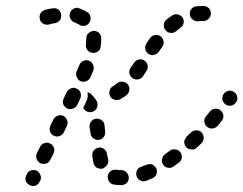

<svg xmlns="http://www.w3.org/2000/svg" viewBox="-20 -596 812 641"><path d="M79 22Q88 27 98 24Q108 20 112 11L114 8Q119 -2 115 -11Q112 -21 103 -26Q93 -30 83 -27Q74 -24 69 -14L68 -11Q63 -2 66 8Q70 18 79 22ZM410 -2Q410 -7 408 -12Q406 -17 403 -20Q399 -24 395 -26Q390 -28 385 -28Q377 -28 370 -29Q360 -31 351 -26Q342 -20 340 -10Q339 -5 340 0Q341 4 343 9Q346 13 350 16Q354 19 359 20Q371 22 385 22Q395 22 403 15Q410 8 410 -2ZM502 -33Q500 -38 496 -41Q493 -45 488 -47Q484 -49 479 -48Q474 -48 469 -46Q460 -43 451 -39Q447 -38 443 -35Q439 -31 437 -27Q435 -22 435 -17Q434 -12 436 -8Q439 2 449 7Q458 11 468 8Q478 4 489 -1Q498 -5 502 -14Q506 -24 502 -33ZM303 -36Q299 -39 296 -43Q293 -47 292 -52Q290 -62 288 -75Q287 -80 289 -85Q290 -90 293 -94Q296 -97 300 -100Q304 -102 309 -103Q320 -105 328 -98Q336 -92 337 -82Q339 -71 341 -64Q342 -58 341 -53Q340 -48 337 -44Q332 -40 328 -36Q327 -35 325 -34Q324 -34 322 -33Q318 -32 313 -33Q308 -34 303 -36ZM582 -88Q579 -92 575 -94Q571 -97 566 -97Q561 -98 556 -97Q551 -96 547 -93Q539 -87 531 -81Q523 -75 521 -65Q519 -55 525 -46Q530 -38 541 -36Q551 -34 559 -40Q568 -46 577 -53Q585 -59 587 -69Q588 -79 582 -88ZM115 -51Q124 -47 134 -50Q144 -53 148 -63L159 -84Q163 -93 160 -103Q156 -113 147 -117Q138 -122 128 -118Q118 -115 114 -106L103 -85Q99 -75 102 -66Q106 -56 115 -51ZM653 -154Q646 -161 636 -161Q625 -161 618 -154Q610 -147 603 -140Q600 -136 598 -132Q595 -127 595 -122Q595 -117 597 -113Q599 -108 602 -104Q609 -97 620 -97Q630 -96 637 -103Q645 -111 653 -118Q660 -126 660 -136Q660 -146 653 -154ZM309 -129Q319 -130 326 -138Q332 -146 331 -156Q330 -168 329 -178Q328 -183 326 -188Q323 -192 319 -195Q315 -198 310 -199Q305 -200 301 -200Q290 -198 284 -190Q278 -182 279 -171Q281 -162 282 -152Q283 -141 291 -135Q299 -128 309 -129ZM160 -143Q169 -138 179 -142Q188 -145 193 -154L203 -175Q208 -185 204 -194Q201 -204 192 -209Q182 -213 173 -210Q163 -206 158 -197L148 -176Q144 -167 147 -157Q150 -147 160 -143ZM726 -210Q725 -215 723 -219Q720 -224 717 -227Q709 -234 698 -233Q688 -232 681 -224Q675 -216 668 -208Q665 -204 663 -200Q662 -195 662 -190Q663 -185 665 -180Q667 -176 671 -173Q679 -166 689 -167Q699 -168 706 -175Q713 -183 720 -192Q723 -196 725 -200Q726 -205 726 -210ZM305 -241Q303 -231 294 -225Q290 -223 285 -222Q280 -221 275 -222Q270 -223 266 -226Q262 -229 259 -233Q259 -234 258 -236Q258 -236 258 -236L268 -257Q272 -265 273 -274Q273 -281 272 -288Q276 -287 280 -285Q284 -283 286 -280Q295 -271 302 -260Q307 -251 305 -241ZM204 -234Q213 -230 223 -233Q233 -236 238 -246L248 -267Q252 -276 249 -286Q246 -296 236 -300Q232 -302 227 -303Q222 -303 217 -301Q213 -300 209 -296Q205 -293 203 -289L193 -268Q188 -258 191 -248Q195 -239 204 -234ZM772 -272Q772 -277 769 -281Q766 -286 762 -288Q754 -295 744 -293Q734 -292 727 -283Q724 -279 723 -274Q722 -269 722 -264Q723 -259 726 -255Q728 -251 732 -248Q740 -242 751 -243Q761 -245 767 -253L768 -254Q770 -257 772 -262Q773 -267 772 -272ZM348 -274Q353 -265 363 -263Q373 -260 382 -265Q393 -271 403 -279Q411 -286 412 -296Q413 -306 407 -314Q400 -322 390 -323Q379 -325 371 -318Q364 -312 357 -308Q348 -303 346 -293Q343 -283 348 -274ZM236 -339Q238 -335 241 -331Q244 -327 249 -325Q258 -321 268 -325Q278 -329 282 -338Q287 -350 291 -360Q295 -370 291 -379Q287 -389 278 -393Q268 -397 259 -393Q249 -389 245 -379Q241 -369 236 -358Q234 -354 234 -349Q234 -344 236 -339ZM423 -335Q431 -329 441 -331Q452 -333 457 -341Q463 -350 469 -359Q475 -368 473 -378Q471 -388 462 -394Q453 -400 443 -397Q433 -395 428 -387Q421 -377 416 -370Q410 -361 412 -351Q414 -341 423 -335ZM476 -416Q484 -410 494 -413Q504 -415 510 -423Q516 -432 522 -440Q525 -444 526 -449Q527 -453 526 -458Q525 -463 523 -467Q520 -472 516 -475Q507 -481 497 -479Q487 -477 481 -469Q475 -461 469 -451Q463 -442 465 -432Q467 -422 476 -416ZM271 -430Q277 -421 287 -420Q298 -418 306 -424Q315 -430 316 -440Q318 -454 318 -466Q318 -467 318 -468Q318 -478 311 -486Q303 -493 293 -493Q283 -492 275 -485Q268 -478 268 -467Q268 -467 268 -466Q268 -458 267 -448Q265 -438 271 -430ZM527 -513Q526 -508 528 -503Q529 -499 533 -495Q539 -487 550 -486Q560 -485 568 -492Q575 -498 582 -503Q591 -509 593 -519Q595 -529 589 -538Q583 -546 573 -548Q563 -550 554 -544Q545 -538 535 -530Q532 -527 529 -522Q527 -518 527 -513ZM262 -510Q267 -510 271 -513Q276 -516 278 -520Q284 -528 282 -539Q281 -549 272 -555Q260 -563 245 -568Q241 -570 236 -570Q231 -570 226 -567Q222 -565 219 -562Q215 -558 214 -553Q210 -543 215 -534Q219 -525 229 -521Q237 -518 244 -514Q248 -511 252 -510Q257 -509 262 -510ZM174 -523Q178 -526 181 -530Q183 -534 184 -539Q185 -544 184 -549Q182 -559 174 -565Q165 -570 155 -568Q146 -567 138 -565Q133 -564 131 -563Q126 -562 122 -559Q118 -556 115 -551Q113 -547 112 -542Q112 -537 113 -532Q115 -522 124 -517Q133 -512 143 -514Q145 -515 149 -516Q157 -518 165 -519Q170 -520 174 -523ZM614 -547Q615 -537 623 -531Q631 -524 642 -525Q650 -526 659 -526Q670 -526 677 -534Q684 -541 684 -551Q684 -562 677 -569Q670 -576 659 -576Q647 -576 636 -575Q625 -574 619 -566Q612 -558 614 -547Z"/></svg>

Font: FRB American Cursive Guidelines Dashed Black
Style: Bold Italic
Weight: 900
Italic angle: -25°
Version: Version 2.0;Modular Font Editor K font №1